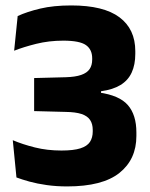

<svg xmlns="http://www.w3.org/2000/svg" viewBox="-20 -672 552 706"><path d="M227 13.5Q187 13.5 151.8 8.5Q116.5 3.5 88.5 -4.2Q60.5 -12 40.5 -19.5L27 -156.5Q63.5 -141 108.5 -129.8Q153.5 -118.5 206 -118.5Q250.5 -118.5 275.5 -126.5Q300.5 -134.5 310.8 -150.2Q321 -166 321 -188.5V-194Q321 -216.5 311.2 -231Q301.5 -245.5 279.8 -252.8Q258 -260 221 -260.5L105.5 -263.5V-385L221 -388Q257 -389 278.5 -396.5Q300 -404 309.5 -418Q319 -432 319 -453V-457.5Q319 -490 296 -506.2Q273 -522.5 212.5 -522.5Q160 -522.5 113 -510.8Q66 -499 32 -485.5L45 -613Q79.5 -629 128.2 -640.5Q177 -652 242 -652Q361 -652 419.2 -608.5Q477.5 -565 477.5 -484V-474Q477.5 -434 464.2 -405.2Q451 -376.5 423.2 -359.5Q395.5 -342.5 351.5 -336.5V-315L343 -332Q419 -321.5 450.2 -285.5Q481.5 -249.5 481.5 -185V-172Q481.5 -86 419.2 -36.2Q357 13.5 227 13.5Z"/></svg>

Font: Anek Tamil Medium
Style: Bold
Weight: 700
Version: Version 1.003